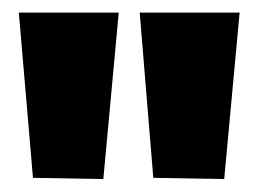

<svg xmlns="http://www.w3.org/2000/svg" viewBox="-20 -681 409 304"><path d="M359.4 -661.1 335 -397.5 222.7 -399.4 201.2 -661.1ZM168 -661.1 143.6 -397.5 32.2 -399.4 9.8 -661.1Z"/></svg>

Font: Fontdiner Swanky
Style: Regular
Weight: 400
Designer: Font Diner, Inc
Foundry: Font Diner, Inc
Version: Version 1.000